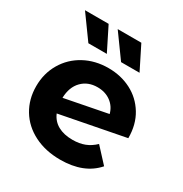

<svg xmlns="http://www.w3.org/2000/svg" viewBox="-175 -885 981 1027"><g transform="rotate(30 315.5 -371.5)"><path d="M478 -169 561 -79Q485 8 339 8Q248 8 178 -27.5Q108 -63 70 -126Q32 -189 32 -269Q32 -348 69.5 -411.5Q107 -475 172.5 -510.5Q238 -546 320 -546Q397 -546 460 -513.5Q523 -481 560.5 -419.5Q598 -358 598 -274L200 -197Q217 -157 253.5 -137Q290 -117 343 -117Q385 -117 417.5 -129.5Q450 -142 478 -169ZM185 -285 447 -336Q436 -378 402 -403Q368 -428 320 -428Q261 -428 224 -390Q187 -352 185 -285ZM55 -751H201L273 -607H159ZM257 -751H403L475 -607H361Z"/></g></svg>

Font: Montserrat Alternates
Style: Bold
Weight: 700
Designer: Julieta Ulanovsky
Foundry: Julieta Ulanovsky
Version: Version 7.200